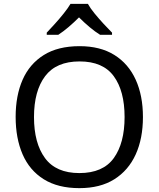

<svg xmlns="http://www.w3.org/2000/svg" viewBox="-20 -964 821 994"><path d="M720 -358Q720 -247 682.5 -164.5Q645 -82 572 -36Q499 10 391 10Q280 10 206.5 -36Q133 -82 97 -165Q61 -248 61 -359Q61 -469 97 -551Q133 -633 206.5 -679Q280 -725 392 -725Q499 -725 572 -679.5Q645 -634 682.5 -551.5Q720 -469 720 -358ZM156 -358Q156 -223 213 -145.5Q270 -68 391 -68Q513 -68 569 -145.5Q625 -223 625 -358Q625 -493 569 -569.5Q513 -646 392 -646Q271 -646 213.5 -569.5Q156 -493 156 -358ZM435 -944Q447 -922 469.5 -894.5Q492 -867 516.5 -840.5Q541 -814 560 -795V-784H498Q472 -800 444 -823.5Q416 -847 389 -874Q362 -847 335 -824Q308 -801 282 -784H222V-795Q241 -815 264.5 -841Q288 -867 310 -894.5Q332 -922 345 -944Z"/></svg>

Font: Noto Sans Sogdian
Style: Regular
Weight: 400
Designer: Monotype Design Team
Foundry: Monotype Imaging Inc.
Version: Version 2.002; ttfautohint (v1.8.4.7-5d5b)